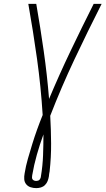

<svg xmlns="http://www.w3.org/2000/svg" viewBox="-20 -755 544 990"><path d="M167 215Q152 215 138 210.5Q124 206 115 195Q106 184 105 169Q104 154 107 139Q113 101 124 63Q135 25 146.5 -12.5Q158 -50 171.5 -87.5Q185 -125 200 -162Q191 -308 171 -451Q151 -594 126 -735H167Q188 -614 205.5 -491.5Q223 -369 233 -245Q285 -369 343.5 -491.5Q402 -614 463 -735H504Q432 -593 364 -449Q296 -305 239 -158Q243 -88 243.5 -16.5Q244 55 236 127V128Q234 135 233.5 141.5Q233 148 232 155Q230 167 225.5 178.5Q221 190 212 199Q203 208 191 211.5Q179 215 167 215ZM167 178Q171 178 176 176.5Q181 175 184 171.5Q187 168 189 163Q191 158 191 154Q200 100 202 46Q204 -8 204 -62Q185 -10 170 43Q155 96 146 149Q145 154 145 160Q145 166 148 170Q151 174 156 176Q161 178 167 178Z"/></svg>

Font: Iosevka Curly Extralight
Style: Italic
Weight: 200
Italic angle: -9°
Monospace: yes
Designer: Belleve Invis
Foundry: Belleve Invis
Version: Version 22.1.2; ttfautohint (v1.8.4)